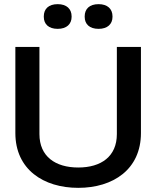

<svg xmlns="http://www.w3.org/2000/svg" viewBox="-20 -896 753 925"><path d="M54 -670V-255C54 -80 189 9 357 9C525 9 659 -80 659 -255V-670H543V-250C543 -142 467 -89 357 -89C247 -89 170 -142 170 -250V-670ZM191 -815C191 -780 214 -757 258 -757C301 -757 325 -780 325 -815V-817C325 -853 301 -876 258 -876C214 -876 191 -853 191 -817ZM388 -815C388 -780 411 -757 455 -757C498 -757 522 -780 522 -815V-817C522 -853 498 -876 455 -876C411 -876 388 -853 388 -817Z"/></svg>

Font: LT Wave Medium
Style: Regular
Weight: 500
Designer: Daniel Lyons
Version: Version 2.5 (Glyphs App)